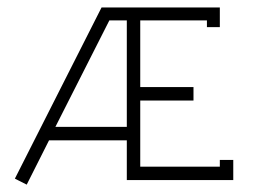

<svg xmlns="http://www.w3.org/2000/svg" viewBox="-20 -484 682 516"><path d="M606.9 0H320.8V-106.9H111.8L51.8 12.2L20 -3.9L252.9 -463.9H570.8V-411.1H536.1V-429.2H356.9V-250H500V-213.9H356.9V-36.1H570.8V-54.2H606.9ZM320.8 -429.2H273.9L128.9 -143.1H320.8Z"/></svg>

Font: RawengulkPcs
Style: Regular
Weight: 400
Version: Version 0.92